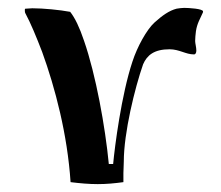

<svg xmlns="http://www.w3.org/2000/svg" viewBox="-20 -462 560 487"><path d="M475 -358C475 -366 476 -374 477 -383C480 -403 488 -415 494 -429C495 -430 495 -432 495 -433C495 -440 458 -442 447 -442C441 -442 435 -441 428 -440C409 -435 392 -423 372 -405C352 -387 328 -343 316 -306C288 -222 271 -90 267 -46H256C247 -140 223 -273 193 -359C182 -392 170 -417 158 -432C131 -437 90 -441 62 -441C56 -441 51 -440 46 -440C44 -440 43 -440 43 -437C43 -435 43 -431 44 -429C58 -403 72 -369 87 -330C120 -239 151 -121 159 0C183 3 206 5 228 5C250 5 271 3 293 0V-23C293 -32 294 -42 294 -52C294 -125 322 -239 343 -299C353 -322 371 -337 410 -337C435 -337 451 -324 472 -324C476 -324 478 -328 478 -334C478 -342 475 -352 475 -358Z"/></svg>

Font: Ponomar Unicode
Style: Regular
Weight: 400
Version: 1.3